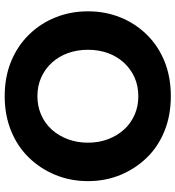

<svg xmlns="http://www.w3.org/2000/svg" viewBox="16 -770 766 839"><g transform="rotate(90 399.5 -350.0)"><path d="M400 13Q316 13 248 -15Q180 -43 131 -93Q82 -143 55.5 -209Q29 -275 29 -351Q29 -427 55.5 -492.5Q82 -558 131 -608Q180 -658 248 -685.5Q316 -713 400 -713Q483 -713 551.5 -685.5Q620 -658 668.5 -608Q717 -558 744 -492.5Q771 -427 771 -351Q771 -275 744 -209Q717 -143 668.5 -93Q620 -43 551.5 -15Q483 13 400 13ZM400 -130Q444 -130 481.5 -146.5Q519 -163 546 -193Q573 -223 588 -263.5Q603 -304 603 -351Q603 -398 588 -438Q573 -478 546 -508Q519 -538 481.5 -554.5Q444 -571 400 -571Q355 -571 318 -554.5Q281 -538 253.5 -508Q226 -478 211.5 -438Q197 -398 197 -351Q197 -304 211.5 -263.5Q226 -223 253.5 -193Q281 -163 318 -146.5Q355 -130 400 -130Z"/></g></svg>

Font: MuseoModerno SemiBold
Style: Bold
Weight: 700
Version: Version 1.001